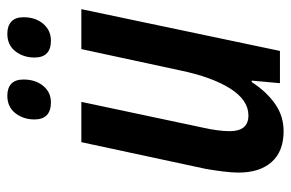

<svg xmlns="http://www.w3.org/2000/svg" viewBox="-155 -629 794 524"><g transform="rotate(-90 242.0 -367.0)"><path d="M146 10Q91 10 62 -22.5Q33 -55 33 -113Q33 -131 36 -155Q39 -179 43 -202L116 -542H226L156 -212Q146 -168 146 -137Q146 -86 189 -86Q231 -86 262.5 -136Q294 -186 312 -273L370 -542H479L365 0H277L284 -77H280Q255 -38 221.5 -14Q188 10 146 10ZM393 -625Q347 -625 347 -670Q347 -700 364 -722Q381 -744 412 -744Q433 -744 445 -733Q457 -722 457 -700Q457 -667 439 -646Q421 -625 393 -625ZM225 -625Q178 -625 178 -670Q178 -700 195 -722Q212 -744 243 -744Q264 -744 275.5 -733Q287 -722 287 -700Q287 -667 269.5 -646Q252 -625 225 -625Z"/></g></svg>

Font: Noto Sans Condensed SemiBold
Style: Italic
Weight: 600
Width: 3
Italic angle: -12°
Designer: Monotype Design Team
Foundry: Monotype Imaging Inc.
Version: Version 2.013; ttfautohint (v1.8.4.7-5d5b)